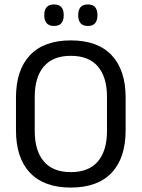

<svg xmlns="http://www.w3.org/2000/svg" viewBox="-20 -833 638 865"><path d="M299 12Q178 12 115 -54.8Q52 -121.5 52 -246V-393.5Q52 -517.5 115 -584.2Q178 -651 299 -651Q420 -651 483 -584.2Q546 -517.5 546 -393.5V-246Q546 -121.5 483 -54.8Q420 12 299 12ZM299 -57.5Q380 -57.5 421 -105.8Q462 -154 462 -242.5V-397Q462 -485.5 421 -533.5Q380 -581.5 299 -581.5Q218.5 -581.5 177.5 -533.5Q136.5 -485.5 136.5 -397V-242.5Q136.5 -154 177.5 -105.8Q218.5 -57.5 299 -57.5ZM223 -716Q201.5 -716 190.5 -728.2Q179.5 -740.5 179.5 -763V-766.5Q179.5 -789 190.5 -801Q201.5 -813 223 -813Q245.5 -813 256.2 -801Q267 -789 267 -766.5V-763Q267 -740.5 256.2 -728.2Q245.5 -716 223 -716ZM376 -716Q354 -716 343.2 -728.2Q332.5 -740.5 332.5 -763V-766.5Q332.5 -789 343.2 -801Q354 -813 376 -813Q397.5 -813 408.2 -801Q419 -789 419 -766.5V-763Q419 -740.5 408.2 -728.2Q397.5 -716 376 -716Z"/></svg>

Font: Anek Tamil Medium
Style: Regular
Weight: 400
Version: Version 1.003